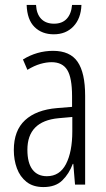

<svg xmlns="http://www.w3.org/2000/svg" viewBox="-20 -748 431 778"><path d="M195 -542Q264 -542 294.5 -497.5Q325 -453 325 -360V0H284L277 -84H275Q260 -44 232.5 -17Q205 10 156 10Q114 10 87.5 -11Q61 -32 48.5 -66Q36 -100 36 -140Q36 -219 81.5 -261Q127 -303 211 -310L272 -315V-358Q272 -433 252.5 -464.5Q233 -496 189 -496Q168 -496 143.5 -489Q119 -482 91 -465L73 -507Q130 -542 195 -542ZM217 -269Q91 -257 91 -141Q91 -88 111.5 -61Q132 -34 170 -34Q222 -34 247.5 -83.5Q273 -133 273 -216V-274ZM310 -728Q308 -673 277.5 -641Q247 -609 198 -609Q150 -609 120 -638.5Q90 -668 88 -728H126Q128 -691 147 -671.5Q166 -652 199 -652Q232 -652 250.5 -672Q269 -692 272 -728Z"/></svg>

Font: Noto Sans Lao UI ExtCond Light
Style: Regular
Weight: 300
Width: 2
Designer: Monotype Design Team
Foundry: Monotype Imaging Inc.
Version: Version 2.000; ttfautohint (v1.8.4.7-5d5b)